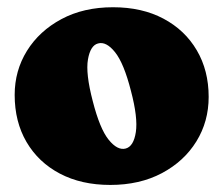

<svg xmlns="http://www.w3.org/2000/svg" viewBox="-20 -499 617 530"><path d="M292 -479Q372 -479 431.2 -447.5Q490.5 -416 523.2 -360.2Q556 -304.5 556 -231.5Q556 -163.5 522 -108.5Q488 -53.5 426.8 -21Q365.5 11.5 284.5 11.5Q204.5 11.5 145.2 -19.8Q86 -51 53.2 -107Q20.5 -163 20.5 -237Q20.5 -304 54.5 -358.8Q88.5 -413.5 149.5 -446.2Q210.5 -479 292 -479ZM327 -89Q349 -95 355 -134.5Q361 -174 341.5 -248Q322 -324.5 297.5 -355Q273 -385.5 250.5 -379Q229.5 -373.5 222.8 -335Q216 -296.5 236 -220Q255.5 -143.5 280 -113.2Q304.5 -83 327 -89Z"/></svg>

Font: Fraunces 72pt S100 Black
Style: Regular
Weight: 900
Version: Version 1.000; ttfautohint (v1.8.3)